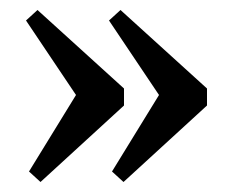

<svg xmlns="http://www.w3.org/2000/svg" viewBox="-20 -428 466 384"><path d="M221 -408 394 -251V-217L227 -64L204 -85L298 -238L198 -387ZM55 -408 228 -251V-217L61 -64L38 -85L132 -238L32 -387Z"/></svg>

Font: Bailleul Roman
Style: Roman
Weight: 400
Version: Version 1